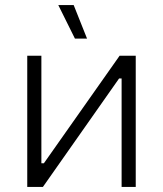

<svg xmlns="http://www.w3.org/2000/svg" viewBox="-20 -741 646 761"><path d="M277 -588H325L272 -721H211ZM88 0H150L452 -430H462V0H518V-520H454L154 -94H144V-520H88Z"/></svg>

Font: Fixel Text Light
Style: Regular
Weight: 300
Width: 4
Designer: AlfaBravo + MacPaw
Foundry: Kyrylo Tkachov, Marchela Mozhyna, Serhii Makarenko, Maria Weinstein, Zakhar Kryvoshyya
Version: Version 1.211